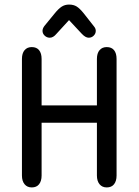

<svg xmlns="http://www.w3.org/2000/svg" viewBox="-20 -811 606 840"><path d="M162 -350V-553Q162 -578 151 -591.5Q140 -605 119 -605Q99 -605 87.5 -591.5Q76 -578 76 -553V-43Q76 -19 87.5 -5Q99 9 119 9Q140 9 151 -5Q162 -19 162 -43V-274H404V-43Q404 -19 415.5 -5Q427 9 447 9Q468 9 479 -5Q490 -19 490 -43V-553Q490 -578 479 -591.5Q468 -605 447 -605Q427 -605 415.5 -591.5Q404 -578 404 -553V-350ZM282 -723 338 -663Q354 -646 368 -646Q381 -646 390 -655Q399 -664 399 -676Q399 -687 390 -697L346 -753Q329 -774 315.5 -782.5Q302 -791 282 -791Q264 -791 250 -782Q236 -773 219 -752L174 -697Q166 -686 166 -676Q166 -664 175.5 -655Q185 -646 198 -646Q213 -646 227 -663Z"/></svg>

Font: Beiruti Medium
Style: Regular
Weight: 500
Designer: Arlette Boutros
Foundry: Boutros
Version: Version 1.41